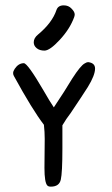

<svg xmlns="http://www.w3.org/2000/svg" viewBox="-20 -697 420 717"><path d="M122 -568Q106 -555 106 -539Q106 -526 117 -517Q128 -508 146 -508Q166 -508 203 -548Q241 -589 257 -633Q259 -639 259 -643Q259 -653 247 -665Q236 -677 218 -677Q197 -677 191 -660Q175 -612 122 -568ZM296 -460Q281 -452 250 -404L219 -354L181 -296Q166 -318 142 -360Q83 -461 69 -461Q49 -461 35 -440Q29 -431 29 -424Q29 -418 32 -413Q101 -287 144 -231Q147 -204 147 -178L146 -70Q146 -15 157 -4Q161 0 170 0Q201 0 207 -26Q213 -52 213 -142V-229Q227 -253 244 -275L258 -296L282 -332L308 -372Q335 -416 335 -441Q335 -462 309 -465Q304 -465 296 -460Z"/></svg>

Font: Patrick Hand SC
Style: Regular
Weight: 400
Designer: Patrick Wagesreiter
Foundry: Patrick Wagesreiter
Version: Version 2.001; ttfautohint (v1.8.2)